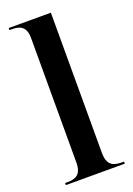

<svg xmlns="http://www.w3.org/2000/svg" viewBox="-146 -816 606 873"><g transform="rotate(-20 157.0 -380.0)"><path d="M15 0H300V-10H289C247 -10 219 -23 219 -82V-760H15V-750H27C63 -750 95 -740 95 -683V-81C95 -22 67 -10 25 -10H15Z"/></g></svg>

Font: Noto Serif Display SemiCondensed SemiBold
Style: Regular
Weight: 600
Width: 4
Designer: Monotype Design Team
Foundry: Monotype Imaging Inc.
Version: Version 2.009